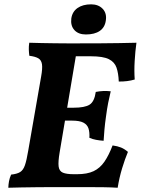

<svg xmlns="http://www.w3.org/2000/svg" viewBox="-20 -880 662 903"><path d="M19.1 3Q19.6 -12.7 22.4 -27.9Q25.2 -43.1 32.3 -58.8Q60.3 -61.8 74.7 -70.8Q89.2 -79.8 97.2 -102.8Q105.2 -125.9 112.7 -171.2L173.4 -519.6Q180.4 -558.2 177.4 -578Q174.4 -597.7 159.9 -606Q145.5 -614.2 118 -617.7Q116 -632.4 115.5 -647.1Q115 -661.8 117.6 -679Q143.9 -678 174.9 -677.5Q205.9 -677 237.5 -676.5Q269.1 -676 297.6 -676Q326 -676 346.8 -676L260.5 -163.4Q253 -119.3 255.7 -97.2Q258.5 -75.2 275.7 -67.9Q292.9 -60.7 326.2 -60.7L295.7 0Q264.9 0 227.7 0Q190.5 0 152.7 0.5Q114.9 1 80.2 1.5Q45.5 2 19.1 3ZM533.4 3Q503.9 1 465.1 0.5Q426.2 0 382.9 0Q339.6 0 295.7 0L326.2 -60.7H342.6Q390 -60.7 420.1 -74.9Q450.1 -89.1 470.9 -119.2Q491.6 -149.2 509.5 -196Q532.4 -193 549.2 -186.2Q565.9 -179.3 581.7 -165.7Q567.8 -132.6 554.3 -88.4Q540.9 -44.1 533.4 3ZM467.3 -217.9Q448.1 -219.3 431.6 -222.4Q415.2 -225.4 400.4 -231.9Q401.9 -258.6 396 -276.3Q390 -294.1 372 -303.4Q353.9 -312.7 318.7 -312.7H253.8L264.5 -373.4H325.8Q378.9 -373.4 401.4 -387.8Q424 -402.2 430.4 -447.6Q447.6 -451.1 464.8 -451.9Q482.1 -452.7 500.8 -450.7Q494.3 -424.1 488.8 -396.4Q483.3 -368.7 478.3 -330.3Q473.8 -299 471.3 -271.2Q468.8 -243.4 467.3 -217.9ZM538.6 -496.5Q537.1 -535.3 528 -561.8Q519 -588.2 491.9 -601.8Q464.7 -615.3 407.5 -615.3H305.2L341.6 -676Q402.7 -676 451.2 -676.3Q499.6 -676.5 541.2 -677.3Q582.7 -678 621.7 -679Q616.1 -639.9 613.4 -593.1Q610.6 -546.3 613.6 -506.1Q580.5 -496 538.6 -496.5ZM383.8 -717.9Q348.9 -717.9 330.1 -738.3Q311.3 -758.8 315.3 -792.7Q319.8 -824.9 344.6 -842.3Q369.4 -859.6 408.6 -859.6Q443 -859.6 463.1 -838.4Q483.1 -817.2 477.6 -782.8Q473.1 -751 449.1 -734.5Q425 -717.9 383.8 -717.9Z"/></svg>

Font: Vollkorn
Style: Italic
Weight: 400
Italic angle: -11°
Designer: Friedrich Althausen
Foundry: Friedrich Althausen
Version: Version 5.001